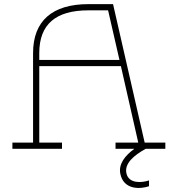

<svg xmlns="http://www.w3.org/2000/svg" viewBox="-20 -720 860 929"><path d="M685 0H780V-30H680L527 -700H408C233 -700 140 -619 140 -463V-30H40V0H280V-30H170V-400H565L649 -30H539V0H630C585 33 553 73 562 120C578 201 661 195 701 181V153C665 165 604 169 592 120C580 71 629 31 685 0ZM170 -430V-463C170 -602 249 -670 408 -670H503L558 -430Z"/></svg>

Font: Space Cowgirl Thin
Style: Regular
Weight: 100
Designer: Valery Marier
Foundry: Valery Marier
Version: Version 1.000;hotconv 1.0.109;makeotfexe 2.5.65596